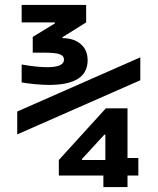

<svg xmlns="http://www.w3.org/2000/svg" viewBox="-20 -755 640 780"><path d="M400 5V-42H219V-105L410 -315H498V-113H542V-42H498V5ZM313 -105H408V-208H404L313 -109ZM179 -410Q153 -410 123 -413Q93 -416 68 -420V-493Q102 -487 127.5 -484.5Q153 -482 172 -482Q240 -482 240 -513Q240 -528 223 -534.5Q206 -541 163 -541H113V-605L203 -660V-664H68V-735H330V-664L234 -604V-600Q280 -600 308 -576Q336 -552 336 -510Q336 -410 179 -410ZM50 -209V-302L550 -522V-429Z"/></svg>

Font: M PLUS Code Latin Expanded Medium
Style: Regular
Weight: 500
Width: 7
Designer: Coji Morishita
Foundry: UNDERFOREST DESIGN
Version: Version 1.002; ttfautohint (v1.8.3)